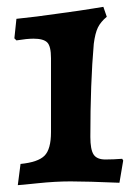

<svg xmlns="http://www.w3.org/2000/svg" viewBox="-20 -530 398 561"><path d="M40 -51Q91 -56 110 -75Q129 -94 129 -144V-360Q129 -395 118 -406Q107 -417 78 -417Q59 -417 28 -412L22 -418L28 -475Q87 -481 148 -490Q222 -500 251 -505Q280 -510 282 -510L292 -481Q274 -466 266 -449.5Q258 -433 254 -402Q244 -288 244 -130Q244 -93 253.5 -78.5Q263 -64 288 -64Q311 -64 337 -66L340 -61L329 4Q234 0 186 0Q142 0 89.5 5.5Q37 11 32 11Z"/></svg>

Font: Alegreya
Style: Bold
Weight: 700
Designer: Juan Pablo del Peral
Foundry: Huerta Tipografica
Version: Version 2.008; ttfautohint (v1.8)